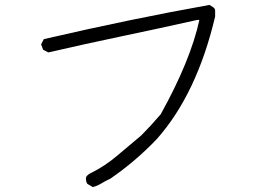

<svg xmlns="http://www.w3.org/2000/svg" viewBox="-20 -688 1040 780"><path d="M357 72 335 59Q329 51 329 35Q331 23 353 13Q407 -14 456 -55.5Q505 -97 554 -138Q591 -175 633 -224Q754 -442 790 -607H781Q629 -573 478.5 -541.5Q328 -510 176 -475L155 -486L147 -508L158 -529Q516 -612 831 -668Q838 -664 845.5 -659Q853 -654 854 -646V-621Q780 -307 617 -123Q530 -32 428 38Q410 46 393 56.5Q376 67 357 72Z"/></svg>

Font: Yozai
Style: Regular
Weight: 400
Designer: LXGW / Y.OzVox
Foundry: LXGW / Y.OzVox
Version: Version 0.861;October 22, 2024